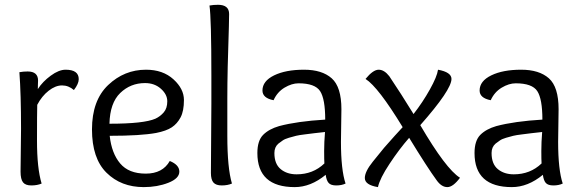

<svg xmlns="http://www.w3.org/2000/svg" viewBox="-20 -763 2399 793"><path d="M64.9 -54.2 66.9 -231Q66.9 -374 60.1 -464.8Q76.2 -467.8 94.2 -467.8Q137.2 -467.8 137.2 -430.2Q137.2 -428.2 136.7 -416.5Q136.2 -404.8 136.2 -395Q155.8 -425.8 189.5 -450.4Q223.1 -475.1 251 -475.1Q305.2 -475.1 305.2 -436Q305.2 -417 285.2 -391.1Q263.2 -410.2 236.3 -410.2Q209 -410.2 180.9 -388.2Q152.8 -366.2 133.8 -330.1Q132.8 -295.9 132.8 -182.1Q132.8 -67.9 151.9 -4.9Q133.8 2.9 109.4 2.9Q85 2.9 75 -10Q64.9 -22.9 64.9 -54.2Z M583 -475.1Q652.8 -475.1 696.3 -435.5Q739.7 -396 739.7 -350.1Q739.7 -304.2 725.8 -278.1Q711.9 -252 689.5 -237.1Q667 -222.2 625 -213.9Q561 -202.1 433.1 -202.1Q440.9 -129.9 476.3 -87.9Q511.7 -45.9 582 -45.9Q651.9 -45.9 681.2 -98.1Q720.7 -82 720.7 -54.2Q720.7 -25.9 675.3 -8.1Q629.9 9.8 573.7 9.8Q480 9.8 419.9 -49.6Q359.9 -108.9 359.9 -228.5Q359.9 -348.1 426.5 -411.6Q493.2 -475.1 583 -475.1ZM579.1 -419.9Q519 -419.9 476.6 -378.9Q434.1 -337.9 432.1 -252Q574.7 -252 622.1 -272.9Q642.1 -282.2 656.5 -299.1Q670.9 -315.9 670.9 -344.7Q670.9 -373 644.5 -396.5Q618.2 -419.9 579.1 -419.9Z M851.1 -48.8 853 -335V-451.2Q853 -687 845.2 -740.2Q861.3 -743.2 880.4 -743.2Q926.3 -743.2 926.3 -705.1Q926.3 -701.2 925.3 -651.9Q918.9 -470.2 918.9 -357.9V-202.1Q918.9 -68.8 938 -4.9Q919.9 2.9 896 2.9Q872.1 2.9 861.6 -9Q851.1 -21 851.1 -48.8Z M1390.1 -312 1388.2 -176.8Q1388.2 -62 1407.2 -4.9Q1391.1 2.9 1368.7 2.9Q1346.2 2.9 1337.2 -7.6Q1328.1 -18.1 1325.2 -41Q1263.2 9.8 1197.3 9.8Q1043 9.8 1043 -130.9Q1043 -182.1 1066.9 -206.1Q1090.8 -230 1132.8 -242.2Q1208 -262.2 1323.2 -269Q1323.2 -354 1302.2 -386.5Q1281.2 -418.9 1212.9 -418.9Q1185.1 -418.9 1155 -400.9Q1125 -382.8 1109.9 -349.1Q1064 -357.9 1064 -389.2Q1064 -428.2 1112.1 -451.7Q1160.2 -475.1 1235.4 -475.1Q1310.1 -475.1 1350.1 -439.5Q1390.1 -403.8 1390.1 -312ZM1322.3 -217.8Q1293 -214.8 1278.6 -212.9Q1264.2 -210.9 1239.5 -208Q1214.8 -205.1 1202.9 -202.1Q1190.9 -199.2 1173.6 -194.1Q1156.2 -189 1147.7 -182.9Q1139.2 -176.8 1129.9 -169.9Q1113.3 -155.8 1113.3 -130.9Q1113.3 -85.9 1139.2 -64.5Q1165 -43 1205.1 -43Q1272.9 -43 1319.8 -87.9Q1318.8 -102.1 1318.8 -139.2Q1318.8 -175.8 1322.3 -217.8Z M1789.1 -475.1Q1844.7 -464.8 1844.7 -437Q1844.7 -392.1 1715.8 -246.1Q1821.8 -64.9 1879.9 -28.8Q1851.1 9.8 1827.6 9.8Q1803.7 9.8 1783.7 -18.1Q1745.1 -70.8 1669.9 -193.8Q1628.9 -147 1588.9 -86.4Q1548.8 -25.9 1541 9.8Q1486.8 1 1486.8 -27.8Q1486.8 -54.2 1519.8 -95.2Q1552.7 -136.2 1566.4 -152.6Q1580.1 -168.9 1610.6 -202.4Q1641.1 -235.8 1643.1 -237.8Q1542 -403.8 1489.7 -437Q1521 -475.1 1543.9 -475.1Q1566.9 -475.1 1587.9 -448.2Q1635.7 -377 1688 -292Q1726.1 -340.8 1755.6 -393.8Q1785.2 -446.8 1789.1 -475.1Z M2287.1 -312 2285.2 -176.8Q2285.2 -62 2304.2 -4.9Q2288.1 2.9 2265.6 2.9Q2243.2 2.9 2234.1 -7.6Q2225.1 -18.1 2222.2 -41Q2160.2 9.8 2094.2 9.8Q1939.9 9.8 1939.9 -130.9Q1939.9 -182.1 1963.9 -206.1Q1987.8 -230 2029.8 -242.2Q2105 -262.2 2220.2 -269Q2220.2 -354 2199.2 -386.5Q2178.2 -418.9 2109.9 -418.9Q2082 -418.9 2052 -400.9Q2022 -382.8 2006.8 -349.1Q1960.9 -357.9 1960.9 -389.2Q1960.9 -428.2 2009 -451.7Q2057.1 -475.1 2132.3 -475.1Q2207 -475.1 2247.1 -439.5Q2287.1 -403.8 2287.1 -312ZM2219.2 -217.8Q2189.9 -214.8 2175.5 -212.9Q2161.1 -210.9 2136.5 -208Q2111.8 -205.1 2099.9 -202.1Q2087.9 -199.2 2070.6 -194.1Q2053.2 -189 2044.7 -182.9Q2036.1 -176.8 2026.9 -169.9Q2010.3 -155.8 2010.3 -130.9Q2010.3 -85.9 2036.1 -64.5Q2062 -43 2102.1 -43Q2169.9 -43 2216.8 -87.9Q2215.8 -102.1 2215.8 -139.2Q2215.8 -175.8 2219.2 -217.8Z"/></svg>

Font: Sukar
Style: Regular
Weight: 400
Designer: Dario Muhafara - Ghiath Alsory
Foundry: Dario Muhafara - Ghiath Alsory
Version: Version 1.00 March 17, 2016, initial release